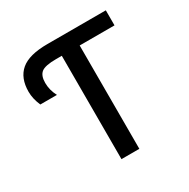

<svg xmlns="http://www.w3.org/2000/svg" viewBox="-164 -878 1008 1026"><g transform="rotate(-30 339.5 -365.0)"><path d="M46.9 -559.6Q46.9 -644.5 97.7 -687.5Q148.4 -730.5 261.7 -730.5H622.1V-637.7H407.2V0H296.9V-637.7H261.7Q193.4 -637.7 170.4 -619.1Q147.5 -600.6 147.5 -556.2Q147.5 -511.7 169.9 -469.7H67.4Q46.9 -516.6 46.9 -559.6Z"/></g></svg>

Font: GenEi M Gothic v2 Medium
Style: Regular
Weight: 500
Version: Version 2.0